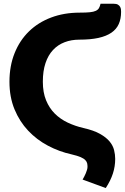

<svg xmlns="http://www.w3.org/2000/svg" viewBox="-20 -802 648 995"><path d="M391.5 -596.5Q349.5 -596.5 314.8 -583.2Q280 -570 254.8 -543Q229.5 -516 215.8 -475Q202 -434 202 -378.5Q202 -323 218.8 -282.2Q235.5 -241.5 264.2 -213Q293 -184.5 331.2 -166.5Q369.5 -148.5 412.5 -138.5Q466 -126.5 498.2 -108.2Q530.5 -90 548 -68.8Q565.5 -47.5 571.2 -24.2Q577 -1 577 21.5Q577 60.5 565 97.5Q553 134.5 528 172.5L408 128.5Q412 122 416.5 113.2Q421 104.5 424.8 95.5Q428.5 86.5 431 78Q433.5 69.5 433.5 62.5Q433.5 53.5 431.8 44.8Q430 36 422.2 27.8Q414.5 19.5 397.8 12.2Q381 5 351 -2Q287 -16 228.5 -47Q170 -78 125.8 -125Q81.5 -172 55.2 -235.5Q29 -299 29 -378.5Q29 -460 55.5 -526.2Q82 -592.5 130 -639.2Q178 -686 245 -711.2Q312 -736.5 392.5 -736.5Q425.5 -736.5 445.2 -738.5Q465 -740.5 476.2 -745.8Q487.5 -751 492.8 -760Q498 -769 501 -782.5H570Q583.5 -782.5 591 -778Q598.5 -773.5 602.2 -767Q606 -760.5 606.8 -753.2Q607.5 -746 607.5 -740.5Q607.5 -704.5 595.5 -677.5Q583.5 -650.5 557.2 -632.5Q531 -614.5 490 -605.5Q449 -596.5 391.5 -596.5Z"/></svg>

Font: Lato ExtraBold
Style: Regular
Weight: 800
Designer: Lukasz Dziedzic with Adam Twardoch and Botio Nikoltchev
Foundry: tyPoland Lukasz Dziedzic
Version: Version 2.015; 2015-08-06; http://www.latofonts.com/